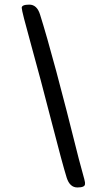

<svg xmlns="http://www.w3.org/2000/svg" viewBox="-20 -744 445 846"><path d="M354.5 59.6V66.9Q354.5 82 321 82Q287.6 82 273.9 39.1Q255.4 -20 206.5 -210.2Q157.7 -400.4 116.7 -547.9Q75.7 -695.3 75.7 -709.5Q75.7 -723.6 109.1 -723.6Q142.6 -723.6 156.2 -680.7Q214.4 -496.6 327.1 -44.4Q330.1 -31.7 342.3 11.7Q354.5 55.2 354.5 59.6Z"/></svg>

Font: Averia Libre
Style: Italic
Weight: 400
Italic angle: -7.90001°
Version: Version 1.002